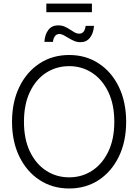

<svg xmlns="http://www.w3.org/2000/svg" viewBox="-20 -1046 774 1076"><path d="M367.7 10.3Q273.9 10.3 201.7 -37.1Q129.4 -84.5 88.4 -168.7Q47.4 -252.9 47.4 -363.3Q47.4 -474.6 88.4 -558.8Q129.4 -643.1 201.7 -690.4Q273.9 -737.8 367.7 -737.8Q461.4 -737.8 533.4 -690.4Q605.5 -643.1 646.2 -558.8Q687 -474.6 687 -363.3Q687 -252.9 646.2 -168.7Q605.5 -84.5 533.4 -37.1Q461.4 10.3 367.7 10.3ZM367.7 -52.2Q439 -52.2 496.1 -89.4Q553.2 -126.5 586.9 -196.3Q620.6 -266.1 620.6 -363.3Q620.6 -460.9 586.9 -530.8Q553.2 -600.6 496.1 -637.9Q439 -675.3 367.7 -675.3Q295.9 -675.3 238.5 -638.2Q181.2 -601.1 147.7 -531.2Q114.3 -461.4 114.3 -363.3Q114.3 -266.1 147.7 -196.5Q181.2 -127 238.5 -89.6Q295.9 -52.2 367.7 -52.2ZM431.2 -809.6Q412.6 -809.6 396.2 -816.4Q379.9 -823.2 365.2 -832.3Q350.6 -841.3 337.4 -848.4Q324.2 -855.5 312.5 -855.5Q296.4 -855.5 287.4 -842.5Q278.3 -829.6 276.9 -811.5H229Q231 -851.6 250.5 -877.7Q270 -903.8 305.7 -903.8Q326.2 -903.8 342 -897Q357.9 -890.1 371.6 -880.9Q385.3 -871.6 397.9 -864.5Q410.6 -857.4 423.8 -857.4Q439 -857.4 447.8 -867.7Q456.5 -877.9 460 -900.9H506.8Q503.9 -859.4 484.1 -834.5Q464.4 -809.6 431.2 -809.6ZM495.1 -1025.9V-977.5H239.7V-1025.9Z"/></svg>

Font: Inter 28pt Light
Style: Regular
Weight: 300
Designer: Rasmus Andersson
Foundry: rsms
Version: Version 4.001;git-66647c0bb